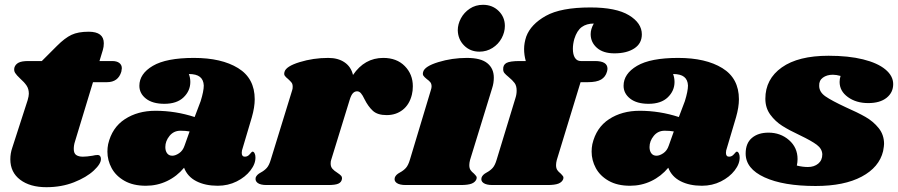

<svg xmlns="http://www.w3.org/2000/svg" viewBox="-20 -770 3737 799"><path d="M487 -486Q487 -482 485 -472Q472 -428 425 -428H367L292 -181Q287 -166 287 -150Q287 -132 297 -125Q307 -118 325 -118Q341 -118 365 -122Q377 -125 386 -125Q393 -125 396.5 -120.5Q400 -116 400 -109Q401 -89 370.5 -60.5Q340 -32 288 -11.5Q236 9 173 9Q105 9 64 -22Q23 -53 23 -107Q23 -132 31 -155L95 -353Q100 -370 100 -380Q100 -400 90.5 -414Q81 -428 64 -443Q49 -457 43 -466.5Q37 -476 40 -489Q44 -502 57 -509Q70 -516 98 -516H154L217 -579Q250 -612 277.5 -625Q305 -638 349 -638Q412 -638 412 -590Q412 -575 408 -562L394 -516H447Q466 -516 476.5 -508Q487 -500 487 -486Z M1040 -357Q1040 -324 1028 -282L987 -144Q986 -140 986 -134Q986 -118 999 -118Q1011 -118 1019.5 -128.5Q1028 -139 1031 -139Q1036 -139 1039.5 -132Q1043 -125 1043 -116Q1044 -89 1022.5 -61Q1001 -33 965 -15Q929 3 886 3Q834 3 797 -16Q760 -35 746 -72Q716 -36 675 -16.5Q634 3 587 3Q534 3 498 -17.5Q462 -38 444.5 -70.5Q427 -103 427 -139Q427 -155 430 -170Q446 -239 499.5 -274Q553 -309 627 -309Q710 -309 790 -283L815 -349Q828 -391 828 -414Q827 -438 812 -450Q797 -462 766 -462Q772 -446 772 -429Q772 -392 744 -365Q716 -338 664 -338Q615 -338 587.5 -359.5Q560 -381 560 -413Q560 -463 616 -496Q672 -529 787 -529Q902 -529 971 -486.5Q1040 -444 1040 -357ZM668 -158Q668 -142 675.5 -132Q683 -122 697 -122Q710 -122 725.5 -132.5Q741 -143 748 -164L769 -223Q752 -226 731 -226Q703 -226 685.5 -204.5Q668 -183 668 -158Z M1698 -411Q1698 -392 1694 -376Q1684 -335 1656 -313Q1628 -291 1589 -291Q1551 -291 1531.5 -309Q1512 -327 1497 -357Q1489 -374 1482 -382Q1475 -390 1466 -390Q1456 -390 1448.5 -382Q1441 -374 1435 -354L1358 -104Q1356 -99 1356 -89Q1356 -76 1363.5 -67.5Q1371 -59 1384 -51Q1396 -43 1400 -38Q1404 -33 1403 -25Q1401 -12 1388.5 -6Q1376 0 1346 0H1090Q1064 0 1052.5 -8.5Q1041 -17 1044 -31Q1048 -43 1065 -52Q1080 -60 1090 -71Q1100 -82 1107 -106L1196 -395Q1198 -400 1198 -409Q1198 -420 1193.5 -426Q1189 -432 1179 -441Q1169 -449 1165 -455Q1161 -461 1164 -471Q1170 -494 1227 -511.5Q1284 -529 1346 -529Q1387 -529 1414 -510.5Q1441 -492 1449 -458Q1497 -529 1575 -529Q1631 -529 1664.5 -495Q1698 -461 1698 -411Z M2035 -447Q2035 -424 2028 -403L1936 -104Q1933 -92 1933 -83Q1933 -70 1938 -62.5Q1943 -55 1952 -48Q1959 -41 1962 -36.5Q1965 -32 1963 -25Q1958 -12 1943 -6Q1928 0 1897 0H1669Q1643 0 1631 -8.5Q1619 -17 1623 -31Q1627 -43 1644 -52Q1659 -60 1669 -71Q1679 -82 1686 -106L1773 -395Q1776 -404 1776 -410Q1776 -421 1771 -427.5Q1766 -434 1756 -441Q1746 -449 1742 -455Q1738 -461 1741 -471Q1747 -494 1804 -511.5Q1861 -529 1923 -529Q1981 -529 2008 -507Q2035 -485 2035 -447ZM2081 -662Q2081 -636 2067.5 -611Q2054 -586 2029.5 -570.5Q2005 -555 1975 -555Q1937 -555 1911.5 -580.5Q1886 -606 1885 -644Q1885 -669 1898 -693.5Q1911 -718 1935 -734Q1959 -750 1990 -750Q2029 -750 2055 -724.5Q2081 -699 2081 -662Z M2651 -627Q2651 -589 2619.5 -568.5Q2588 -548 2537 -548Q2490 -548 2464 -571Q2438 -594 2438 -628Q2438 -649 2451 -672Q2421 -672 2401 -657.5Q2381 -643 2370 -608Q2364 -586 2364 -567Q2364 -543 2372.5 -529.5Q2381 -516 2397 -516H2456Q2508 -516 2508 -484Q2508 -480 2506 -472Q2500 -450 2481.5 -439Q2463 -428 2426 -428H2396L2297 -104Q2294 -92 2294 -83Q2294 -70 2299 -62.5Q2304 -55 2313 -48Q2320 -41 2323 -36.5Q2326 -32 2324 -25Q2319 -12 2304 -6Q2289 0 2258 0H2030Q2004 0 1992 -8.5Q1980 -17 1984 -31Q1988 -43 2005 -52Q2020 -60 2030 -71Q2040 -82 2047 -106L2125 -362Q2130 -377 2130 -393Q2130 -413 2121.5 -424.5Q2113 -436 2096 -450Q2085 -459 2079.5 -465.5Q2074 -472 2074 -481Q2073 -500 2087.5 -508Q2102 -516 2143 -516H2168Q2161 -541 2161 -566Q2161 -591 2170 -618Q2189 -669 2251.5 -704Q2314 -739 2437 -739Q2544 -739 2597.5 -706.5Q2651 -674 2651 -627Z M3055 -357Q3055 -324 3043 -282L3002 -144Q3001 -140 3001 -134Q3001 -118 3014 -118Q3026 -118 3034.5 -128.5Q3043 -139 3046 -139Q3051 -139 3054.5 -132Q3058 -125 3058 -116Q3059 -89 3037.5 -61Q3016 -33 2980 -15Q2944 3 2901 3Q2849 3 2812 -16Q2775 -35 2761 -72Q2731 -36 2690 -16.5Q2649 3 2602 3Q2549 3 2513 -17.5Q2477 -38 2459.5 -70.5Q2442 -103 2442 -139Q2442 -155 2445 -170Q2461 -239 2514.5 -274Q2568 -309 2642 -309Q2725 -309 2805 -283L2830 -349Q2843 -391 2843 -414Q2842 -438 2827 -450Q2812 -462 2781 -462Q2787 -446 2787 -429Q2787 -392 2759 -365Q2731 -338 2679 -338Q2630 -338 2602.5 -359.5Q2575 -381 2575 -413Q2575 -463 2631 -496Q2687 -529 2802 -529Q2917 -529 2986 -486.5Q3055 -444 3055 -357ZM2683 -158Q2683 -142 2690.5 -132Q2698 -122 2712 -122Q2725 -122 2740.5 -132.5Q2756 -143 2763 -164L2784 -223Q2767 -226 2746 -226Q2718 -226 2700.5 -204.5Q2683 -183 2683 -158Z M3697 -420Q3697 -385 3669.5 -363Q3642 -341 3593 -341Q3543 -341 3508.5 -366Q3474 -391 3474 -429Q3474 -442 3478 -454Q3460 -459 3446 -459Q3421 -459 3404.5 -447Q3388 -435 3389 -413Q3389 -387 3415 -369Q3441 -351 3499 -324Q3549 -302 3581.5 -283.5Q3614 -265 3636.5 -237Q3659 -209 3659 -171Q3659 -163 3655 -141Q3639 -74 3566 -35Q3493 4 3374 4Q3240 4 3161.5 -32Q3083 -68 3083 -131Q3083 -174 3109 -196Q3135 -218 3178 -218Q3228 -218 3263.5 -187Q3299 -156 3299 -108Q3299 -95 3296 -81Q3320 -75 3342 -75Q3368 -75 3385 -89Q3402 -103 3402 -128Q3401 -151 3379 -167.5Q3357 -184 3309 -207Q3264 -228 3235 -246.5Q3206 -265 3185.5 -293Q3165 -321 3165 -359Q3165 -441 3233.5 -489.5Q3302 -538 3428 -538Q3511 -538 3571.5 -523Q3632 -508 3664.5 -481Q3697 -454 3697 -420Z"/></svg>

Font: Shrikhand
Style: Regular
Weight: 400
Italic angle: -14°
Designer: Jonny Pinhorn
Foundry: Jonny Pinhorn
Version: Version 1.001;PS 1.001;hotconv 1.0.88;makeotf.lib2.5.647800